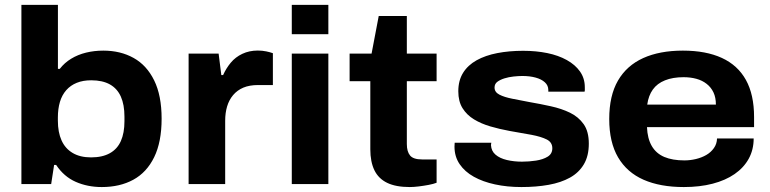

<svg xmlns="http://www.w3.org/2000/svg" viewBox="-20 -744 3111 776"><path d="M391.4 12Q334 12 286.2 -9Q238.4 -30 206.9 -77.4H198.7L186.8 0H66.5V-724.4H214.1V-465.6H221.5Q240.5 -490.2 267.5 -506.6Q294.5 -523.1 327.8 -531.3Q361 -539.4 397.6 -539.4Q466.9 -539.4 520 -509.8Q573.1 -480.2 603.1 -419.1Q633.2 -358 633.2 -264.2Q633.2 -170.2 603.1 -108.7Q573.1 -47.2 518.8 -17.6Q464.6 12 391.4 12ZM348 -107.9Q393.7 -107.9 423.8 -124.7Q454 -141.4 468.5 -174Q483 -206.6 483 -254V-272.6Q483 -320.8 468.5 -353.4Q454 -386 424.2 -402.8Q394.4 -419.5 348.8 -419.5Q315.3 -419.5 290.3 -409.3Q265.2 -399.2 247.9 -379.7Q230.6 -360.1 222.2 -332.1Q213.9 -304 213.9 -269.3V-256.3Q213.9 -209.7 228.7 -176.7Q243.5 -143.6 273.6 -125.8Q303.8 -107.9 348 -107.9Z M742.3 0V-527.4H863.6L874.5 -440.5H881.7Q893.8 -467.8 912.6 -490.5Q931.4 -513.2 959.3 -526.4Q987.3 -539.7 1022 -539.7Q1039.8 -539.7 1055.7 -536.4Q1071.5 -533.2 1082.9 -529V-400.3H1023.4Q988.3 -400.3 963.4 -389.8Q938.6 -379.2 922.1 -359.6Q905.7 -340 897.9 -313.9Q890.1 -287.9 890.1 -255.8V0Z M1159.3 -605.7V-724.4H1307.1V-605.7ZM1159.3 0V-527.4H1307.1V0Z M1636.2 12Q1580 12 1544.8 -5Q1509.7 -22 1493.2 -56Q1476.7 -90 1476.7 -140.7V-415.8H1393V-527.4H1481.8L1510.7 -679.4H1624.3V-527.4H1744.6V-415.8H1624.3V-161.9Q1624.3 -131.3 1637.4 -115.5Q1650.4 -99.6 1686.1 -99.6H1744.6V-5.4Q1731.9 -0.4 1712.3 3.3Q1692.7 7 1672.2 9.5Q1651.8 12 1636.2 12Z M2087.3 12Q2029.9 12 1980.7 1.3Q1931.5 -9.3 1895 -29.7Q1858.4 -50.1 1837.7 -80.6Q1816.9 -111 1816.9 -151.5Q1816.9 -156.1 1817.3 -160Q1817.7 -163.9 1817.7 -167.1H1965.7Q1965.4 -164.7 1964.9 -162Q1964.4 -159.4 1964.4 -157.4Q1965.7 -133.4 1982.9 -118.8Q2000 -104.1 2028.7 -97.3Q2057.3 -90.6 2089.6 -90.6Q2118.1 -90.6 2146.4 -94.9Q2174.7 -99.3 2193.5 -110.8Q2212.3 -122.3 2212.3 -144.7Q2212.3 -168.9 2189.8 -180.3Q2167.2 -191.7 2128.1 -199.1Q2089 -206.4 2039.5 -214.8Q1998.7 -222.3 1961.8 -233.1Q1924.9 -243.9 1895.7 -261.6Q1866.6 -279.3 1849.4 -306.8Q1832.3 -334.2 1832.3 -375.1Q1832.3 -418.5 1851.6 -449.6Q1870.9 -480.7 1906.3 -500.4Q1941.8 -520.1 1989.8 -529.4Q2037.8 -538.7 2094.3 -538.7Q2146.8 -538.7 2191.7 -529.5Q2236.7 -520.3 2270.7 -501.4Q2304.8 -482.5 2324.2 -455Q2343.6 -427.4 2343.6 -391.7Q2343.6 -386.1 2343.7 -381.3Q2343.8 -376.6 2342.6 -373.6H2196.1V-380.2Q2196.1 -398.7 2182.2 -411.3Q2168.4 -424 2144.8 -430.4Q2121.2 -436.9 2091.3 -436.9Q2075.7 -436.9 2056 -434.8Q2036.3 -432.7 2018.8 -427.3Q2001.4 -421.8 1990.1 -413.4Q1978.8 -404.9 1978.8 -390.1Q1978.8 -371.7 1998.4 -361.5Q2017.9 -351.4 2050.3 -345Q2082.6 -338.7 2121 -331.3Q2163.5 -324 2206.4 -314.5Q2249.3 -305.1 2283.6 -288.5Q2317.9 -271.9 2338.9 -242.3Q2359.8 -212.8 2359.8 -163.5Q2359.8 -114 2339.9 -80.2Q2320 -46.4 2283.8 -26.2Q2247.5 -6 2197.5 3Q2147.5 12 2087.3 12Z M2743.8 12Q2648.4 12 2581.2 -17.5Q2514 -47 2478.1 -108Q2442.3 -169 2442.3 -263.2Q2442.3 -357.2 2477.6 -418.2Q2513 -479.2 2579.6 -509.3Q2646.3 -539.4 2740 -539.4Q2833.1 -539.4 2897.4 -509.9Q2961.7 -480.4 2994.7 -421Q3027.7 -361.6 3027.7 -271V-230.3H2594.9Q2596.7 -184.2 2614.2 -154Q2631.7 -123.8 2664.8 -109.7Q2697.9 -95.7 2746.1 -95.7Q2769.4 -95.7 2792.8 -101.3Q2816.1 -106.9 2834.7 -117.7Q2853.3 -128.4 2865.4 -145.6Q2877.5 -162.7 2878 -184.5H3026.1Q3026.1 -138.9 3006.1 -102.5Q2986.1 -66.2 2949.1 -40.6Q2912.1 -15 2860.1 -1.5Q2808.2 12 2743.8 12ZM2595.9 -321.3H2873.4Q2873.4 -349.7 2863.7 -370.4Q2853.9 -391.1 2836.1 -405Q2818.3 -419 2794.5 -425.5Q2770.7 -432 2742.8 -432Q2699.1 -432 2667.6 -419.3Q2636.1 -406.7 2618.5 -382.1Q2600.9 -357.5 2595.9 -321.3Z"/></svg>

Font: Archivo SemiBold SemiExpanded
Style: Regular
Weight: 600
Width: 6
Version: Version 2.001